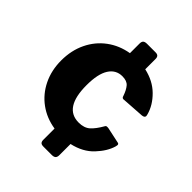

<svg xmlns="http://www.w3.org/2000/svg" viewBox="-209 -859 976 976"><g transform="rotate(45 279.0 -371.0)"><path d="M533 -272Q533 -269 531 -261Q518 -215 475 -169Q432 -123 360 -107V-27Q360 -13 353.5 -6.5Q347 0 332 0H272Q258 0 252.5 -6Q247 -12 247 -24V-105Q182 -115 132 -151.5Q82 -188 54 -245.5Q26 -303 26 -374Q26 -446 54 -504Q82 -562 132 -599Q182 -636 247 -647V-716Q247 -730 253.5 -736Q260 -742 275 -742H336Q349 -742 354.5 -736Q360 -730 360 -718V-644Q428 -629 472 -585.5Q516 -542 530 -490Q532 -482 532 -480Q532 -468 514 -466L393 -458Q392 -458 391 -457.5Q390 -457 388 -458Q380 -458 377 -470Q366 -502 351 -519.5Q336 -537 303 -537Q257 -537 231.5 -497Q206 -457 206 -376Q206 -213 312 -213Q351 -213 373.5 -233Q396 -253 420 -295Q422 -299 426 -300Q430 -301 439 -300L523 -282Q533 -281 533 -272Z"/></g></svg>

Font: Libre Franklin ExtraBold
Style: Regular
Weight: 800
Designer: Pablo Impallari, Rodrigo Fuenzalida
Foundry: Impallari Type
Version: Version 1.002; ttfautohint (v1.5)